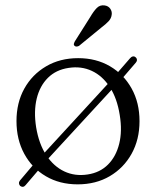

<svg xmlns="http://www.w3.org/2000/svg" viewBox="-20 -688 592 728"><path d="M56.5 17Q52.5 13 52 7.2Q51.5 1.5 56 -4L124 -84.5L130.5 -89L403.5 -386L407 -391L473 -467Q478 -473 483.8 -474Q489.5 -475 494 -471Q499 -467 499.2 -461.2Q499.5 -455.5 495 -450.5L426.5 -371L421.5 -367.5L148 -70.5L145 -65.5L77 14Q68 25 56.5 17ZM276.5 -467.5Q344.5 -467.5 397 -436.8Q449.5 -406 479.2 -352.2Q509 -298.5 509 -228.5Q509 -159 479 -105Q449 -51 396.2 -20Q343.5 11 274.5 11Q206 11 153.8 -19.8Q101.5 -50.5 72 -104.8Q42.5 -159 42.5 -229Q42.5 -298.5 72.2 -352Q102 -405.5 154.8 -436.5Q207.5 -467.5 276.5 -467.5ZM312.5 -26.5Q359 -33.5 389.5 -64Q420 -94.5 432 -143Q444 -191.5 434 -252Q424 -315.5 396.2 -358Q368.5 -400.5 328.2 -419.2Q288 -438 240 -430.5Q192.5 -423.5 161.8 -393Q131 -362.5 119.2 -314.2Q107.5 -266 117 -205.5Q127.5 -142 155.5 -99.5Q183.5 -57 224 -38Q264.5 -19 312.5 -26.5ZM321.5 -622.5Q334.5 -645 346.8 -657.5Q359 -670 376.5 -667.5Q391 -665.5 398.2 -654.8Q405.5 -644 403.5 -632Q402 -618.5 391.8 -607.5Q381.5 -596.5 365.5 -584.5L279.5 -514Q275.5 -512 271 -511.5Q266.5 -511 263 -514Q259 -517.5 260.2 -522.2Q261.5 -527 264 -531.5Z"/></svg>

Font: Fraunces 48pt Soft Wonky Light
Style: Regular
Weight: 300
Version: Version 1.000;[b76b70a41]